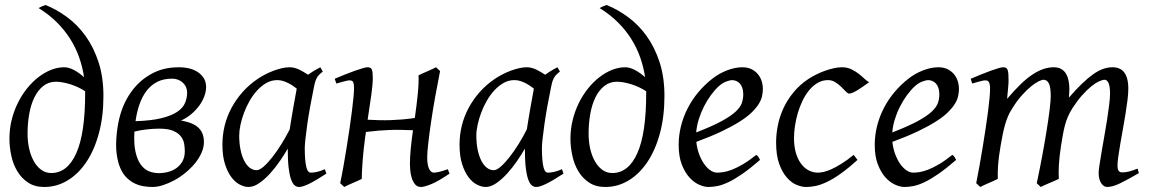

<svg xmlns="http://www.w3.org/2000/svg" viewBox="-20 -725 4589 765"><path d="M184.1 -35.6Q248.5 -35.6 283.9 -114.5Q319.3 -193.4 319.3 -354V-361.3Q306.2 -370.1 291 -377.2Q275.9 -384.3 260.3 -389.2Q244.6 -394 230 -396.7Q215.3 -399.4 203.1 -399.4Q173.8 -399.4 152.3 -382.3Q130.9 -365.2 116.9 -336.7Q103 -308.1 96.4 -270.8Q89.8 -233.4 89.8 -192.4Q89.8 -161.1 96.2 -132.8Q102.5 -104.5 114.7 -82.8Q127 -61 144.5 -48.3Q162.1 -35.6 184.1 -35.6ZM17.6 -172.9Q17.6 -211.4 26.6 -247.6Q35.6 -283.7 51.3 -315.2Q66.9 -346.7 87.9 -372.8Q108.9 -398.9 133.3 -417.7Q157.7 -436.5 183.8 -446.8Q210 -457 235.8 -457Q254.4 -457 275.4 -445.6Q296.4 -434.1 314.9 -417.5Q309.1 -457.5 295.4 -496.3Q281.7 -535.2 259.5 -570.3Q237.3 -605.5 206.1 -636.5Q174.8 -667.5 133.8 -692.9Q140.6 -696.8 147.9 -700Q155.3 -703.1 161.6 -705.1Q206.5 -687 248 -656.2Q289.6 -625.5 321.5 -580.8Q353.5 -536.1 372.8 -476.8Q392.1 -417.5 392.1 -342.3Q392.1 -260.7 374 -193.8Q356 -127 324 -79.3Q292 -31.7 249 -5.9Q206.1 20 156.2 20Q118.2 20 91.8 2.4Q65.4 -15.1 48.8 -43Q32.2 -70.8 24.9 -105.2Q17.6 -139.6 17.6 -172.9Z M665.5 -411.6Q631.3 -411.6 606.2 -398.7Q581.1 -385.7 563.7 -362.8Q546.4 -339.8 535.6 -308.8Q524.9 -277.8 520 -242.2Q583.5 -244.1 623.5 -254.2Q663.6 -264.2 686.3 -279.5Q709 -294.9 717.3 -314.9Q725.6 -335 725.6 -356.4Q725.1 -380.9 707.8 -396.2Q690.4 -411.6 665.5 -411.6ZM611.8 -35.2Q633.8 -35.2 652.8 -40.8Q671.9 -46.4 686 -57.6Q700.2 -68.8 708.3 -85Q716.3 -101.1 716.3 -122.6Q716.3 -135.7 713.9 -151.4Q711.4 -167 701.4 -180.7Q691.4 -194.3 670.9 -203.4Q650.4 -212.4 614.7 -212.4Q603.5 -212.4 590.8 -211.7Q578.1 -210.9 565.2 -209.5Q552.2 -208 539.3 -205.8Q526.4 -203.6 515.6 -200.7Q512.7 -152.3 519.8 -120.4Q526.9 -88.4 540.8 -69.3Q554.7 -50.3 573.2 -42.7Q591.8 -35.2 611.8 -35.2ZM695.8 -457Q711.4 -457 729.5 -453.4Q747.6 -449.7 763.4 -440.7Q779.3 -431.6 790 -416.5Q800.8 -401.4 801.3 -378.9Q801.3 -361.3 794.4 -342.3Q787.6 -323.2 774.7 -305.2Q761.7 -287.1 743.2 -271.2Q724.6 -255.4 701.2 -244.6Q727.1 -240.2 744.6 -232.7Q762.2 -225.1 772.7 -214.1Q783.2 -203.1 787.8 -189.5Q792.5 -175.8 792.5 -159.7Q792.5 -137.7 782.7 -115.7Q772.9 -93.8 756.6 -74Q740.2 -54.2 719.2 -36.9Q698.2 -19.5 675.3 -7.1Q652.3 5.4 629.6 12.7Q606.9 20 587.4 20Q570.8 20 552.5 17.1Q534.2 14.2 516.8 5.9Q499.5 -2.4 484.4 -17.3Q469.2 -32.2 459 -56.2Q448.7 -80.1 444.6 -113.8Q440.4 -147.5 445.3 -193.8Q453.6 -274.4 484.9 -330.6Q516.1 -386.7 564 -418.9Q580.1 -429.7 595.7 -437Q611.3 -444.3 627.2 -448.7Q643.1 -453.1 659.9 -455.1Q676.8 -457 695.8 -457Z M1241.2 -411.1 1240.2 -410.2Q1236.8 -403.3 1234.4 -394Q1231.9 -384.8 1229.5 -371.1Q1222.2 -335.9 1215.6 -299.1Q1209 -262.2 1204.3 -229.5Q1199.7 -196.8 1197 -171.9Q1194.3 -147 1194.3 -136.2Q1194.3 -108.4 1196 -89.4Q1197.8 -70.3 1200.7 -58.8Q1203.6 -47.4 1208 -42.2Q1212.4 -37.1 1218.3 -37.1Q1228 -37.1 1241.5 -39.8Q1254.9 -42.5 1274.4 -50.8L1280.3 -33.2Q1237.8 -5.4 1211.7 7.3Q1185.5 20 1171.4 20Q1162.6 20 1154.5 13.9Q1146.5 7.8 1140.1 -9Q1133.8 -25.9 1130.1 -55.7Q1126.5 -85.4 1126.5 -132.8Q1113.8 -110.4 1095.5 -83.7Q1077.1 -57.1 1056.2 -33.9Q1035.2 -10.7 1012.9 4.6Q990.7 20 970.2 20Q954.1 20 935.8 10.7Q917.5 1.5 902.1 -18.8Q886.7 -39.1 876.5 -71Q866.2 -103 866.2 -148.9Q866.2 -187.5 875.2 -224.4Q884.3 -261.2 902.3 -294.9Q920.4 -328.6 946.5 -358.2Q972.7 -387.7 1007.3 -411.1Q1020.5 -419.9 1036.4 -428.2Q1052.2 -436.5 1069.1 -442.9Q1085.9 -449.2 1102.5 -453.1Q1119.1 -457 1134.3 -457Q1144.5 -457 1154.3 -454.3Q1164.1 -451.7 1173.1 -447.3Q1182.1 -442.9 1190.9 -437.5Q1199.7 -432.1 1207.5 -427.2Q1218.8 -435.5 1231.2 -443.1Q1243.7 -450.7 1256.3 -457L1266.1 -439.9Q1256.3 -432.1 1250.5 -426Q1244.6 -419.9 1240.7 -411.1ZM1134.3 -209.5Q1137.7 -231.9 1141.8 -256.6Q1146 -281.2 1149.9 -303.5Q1153.8 -325.7 1157.2 -343.8Q1160.6 -361.8 1162.1 -371.1V-372.1Q1154.8 -377.9 1146 -383.8Q1137.2 -389.6 1127.4 -394.5Q1117.7 -399.4 1106.9 -402.6Q1096.2 -405.8 1084.5 -405.8Q1062 -405.8 1042.2 -394.8Q1022.5 -383.8 1005.6 -365.7Q988.8 -347.7 975.3 -324.5Q961.9 -301.3 952.6 -276.6Q943.4 -252 938.2 -228Q933.1 -204.1 933.1 -185.1Q933.1 -153.3 938.5 -127.9Q943.8 -102.5 953.1 -84.5Q962.4 -66.4 975.1 -56.6Q987.8 -46.9 1002.4 -46.9Q1014.2 -46.9 1030.8 -61.5Q1047.4 -76.2 1065.7 -99.6Q1084 -123 1102.1 -152.1Q1120.1 -181.2 1134.3 -209.5Z M1613.3 -69.8Q1613.3 -100.6 1616.7 -134.3Q1620.1 -168 1625.5 -206.1Q1601.6 -207 1579.6 -207.5Q1557.6 -208 1535.2 -207.3Q1512.7 -206.5 1489 -204.6Q1465.3 -202.6 1438 -199.2Q1437 -193.4 1436.3 -187.5Q1435.5 -181.6 1434.6 -175.8Q1431.6 -153.8 1429.2 -131.1Q1426.8 -108.4 1425 -86.9Q1423.3 -65.4 1422.4 -46.1Q1421.4 -26.9 1421.4 -12.2Q1415 -8.8 1405.5 -4.6Q1396 -0.5 1386 3.9Q1376 8.3 1366.7 12.5Q1357.4 16.6 1351.6 20L1335.4 4.9Q1342.3 -27.3 1348.9 -64.9Q1355.5 -102.5 1361.6 -140.4Q1367.7 -178.2 1373 -215.1Q1378.4 -252 1382.3 -283Q1386.2 -314 1388.4 -337.4Q1390.6 -360.8 1390.6 -372.1Q1390.6 -383.3 1389.4 -389.9Q1388.2 -396.5 1386 -399.7Q1383.8 -402.8 1380.4 -403.8Q1377 -404.8 1372.6 -404.8Q1368.2 -404.8 1359.6 -402.8Q1351.1 -400.9 1342.3 -398.4Q1332 -395.5 1320.3 -392.1L1313.5 -411.1Q1334 -419.9 1354.7 -428.2Q1375.5 -436.5 1393.6 -442.9Q1411.6 -449.2 1425 -453.1Q1438.5 -457 1444.3 -457Q1458 -457 1461.7 -447.5Q1465.3 -438 1465.3 -415Q1465.3 -388.7 1459.5 -347.2Q1453.6 -305.7 1444.8 -248Q1469.7 -246.6 1491.9 -246.1Q1514.2 -245.6 1536.4 -246.3Q1558.6 -247.1 1582 -249Q1605.5 -251 1632.8 -254.9Q1636.2 -278.8 1639.4 -304.4Q1642.6 -330.1 1644.8 -353Q1647 -376 1647.7 -394.8Q1648.4 -413.6 1647.5 -424.8Q1653.8 -428.2 1663.3 -432.4Q1672.9 -436.5 1682.9 -440.9Q1692.9 -445.3 1702.1 -449.5Q1711.4 -453.6 1717.3 -457L1733.4 -441.9Q1723.1 -390.1 1713.6 -337.2Q1704.1 -284.2 1697.3 -237.3Q1690.4 -190.4 1686.3 -153.6Q1682.1 -116.7 1682.1 -97.7Q1682.1 -80.1 1684.6 -68.4Q1687 -56.6 1690.9 -49.8Q1694.8 -43 1699.5 -40Q1704.1 -37.1 1708 -37.1Q1716.3 -37.1 1730 -40.3Q1743.7 -43.5 1764.2 -50.8L1771 -33.2Q1725.1 -2 1697.5 9Q1669.9 20 1657.7 20Q1642.1 20 1633.3 8.8Q1624.5 -2.4 1620.1 -17.3Q1615.7 -32.2 1614.5 -47.4Q1613.3 -62.5 1613.3 -69.8Z M2186 -411.1 2185.1 -410.2Q2181.6 -403.3 2179.2 -394Q2176.8 -384.8 2174.3 -371.1Q2167 -335.9 2160.4 -299.1Q2153.8 -262.2 2149.2 -229.5Q2144.5 -196.8 2141.8 -171.9Q2139.2 -147 2139.2 -136.2Q2139.2 -108.4 2140.9 -89.4Q2142.6 -70.3 2145.5 -58.8Q2148.4 -47.4 2152.8 -42.2Q2157.2 -37.1 2163.1 -37.1Q2172.9 -37.1 2186.3 -39.8Q2199.7 -42.5 2219.2 -50.8L2225.1 -33.2Q2182.6 -5.4 2156.5 7.3Q2130.4 20 2116.2 20Q2107.4 20 2099.4 13.9Q2091.3 7.8 2085 -9Q2078.6 -25.9 2075 -55.7Q2071.3 -85.4 2071.3 -132.8Q2058.6 -110.4 2040.3 -83.7Q2022 -57.1 2001 -33.9Q1980 -10.7 1957.8 4.6Q1935.5 20 1915 20Q1898.9 20 1880.6 10.7Q1862.3 1.5 1846.9 -18.8Q1831.5 -39.1 1821.3 -71Q1811 -103 1811 -148.9Q1811 -187.5 1820.1 -224.4Q1829.1 -261.2 1847.2 -294.9Q1865.2 -328.6 1891.4 -358.2Q1917.5 -387.7 1952.1 -411.1Q1965.3 -419.9 1981.2 -428.2Q1997.1 -436.5 2013.9 -442.9Q2030.8 -449.2 2047.4 -453.1Q2064 -457 2079.1 -457Q2089.4 -457 2099.1 -454.3Q2108.9 -451.7 2117.9 -447.3Q2127 -442.9 2135.7 -437.5Q2144.5 -432.1 2152.3 -427.2Q2163.6 -435.5 2176 -443.1Q2188.5 -450.7 2201.2 -457L2210.9 -439.9Q2201.2 -432.1 2195.3 -426Q2189.5 -419.9 2185.5 -411.1ZM2079.1 -209.5Q2082.5 -231.9 2086.7 -256.6Q2090.8 -281.2 2094.7 -303.5Q2098.6 -325.7 2102.1 -343.8Q2105.5 -361.8 2106.9 -371.1V-372.1Q2099.6 -377.9 2090.8 -383.8Q2082 -389.6 2072.3 -394.5Q2062.5 -399.4 2051.8 -402.6Q2041 -405.8 2029.3 -405.8Q2006.8 -405.8 1987.1 -394.8Q1967.3 -383.8 1950.4 -365.7Q1933.6 -347.7 1920.2 -324.5Q1906.7 -301.3 1897.5 -276.6Q1888.2 -252 1883.1 -228Q1877.9 -204.1 1877.9 -185.1Q1877.9 -153.3 1883.3 -127.9Q1888.7 -102.5 1897.9 -84.5Q1907.2 -66.4 1919.9 -56.6Q1932.6 -46.9 1947.3 -46.9Q1959 -46.9 1975.6 -61.5Q1992.2 -76.2 2010.5 -99.6Q2028.8 -123 2046.9 -152.1Q2064.9 -181.2 2079.1 -209.5Z M2419.4 -35.6Q2483.9 -35.6 2519.3 -114.5Q2554.7 -193.4 2554.7 -354V-361.3Q2541.5 -370.1 2526.4 -377.2Q2511.2 -384.3 2495.6 -389.2Q2480 -394 2465.3 -396.7Q2450.7 -399.4 2438.5 -399.4Q2409.2 -399.4 2387.7 -382.3Q2366.2 -365.2 2352.3 -336.7Q2338.4 -308.1 2331.8 -270.8Q2325.2 -233.4 2325.2 -192.4Q2325.2 -161.1 2331.5 -132.8Q2337.9 -104.5 2350.1 -82.8Q2362.3 -61 2379.9 -48.3Q2397.5 -35.6 2419.4 -35.6ZM2252.9 -172.9Q2252.9 -211.4 2262 -247.6Q2271 -283.7 2286.6 -315.2Q2302.2 -346.7 2323.2 -372.8Q2344.2 -398.9 2368.7 -417.7Q2393.1 -436.5 2419.2 -446.8Q2445.3 -457 2471.2 -457Q2489.7 -457 2510.7 -445.6Q2531.7 -434.1 2550.3 -417.5Q2544.4 -457.5 2530.8 -496.3Q2517.1 -535.2 2494.9 -570.3Q2472.7 -605.5 2441.4 -636.5Q2410.2 -667.5 2369.1 -692.9Q2376 -696.8 2383.3 -700Q2390.6 -703.1 2397 -705.1Q2441.9 -687 2483.4 -656.2Q2524.9 -625.5 2556.9 -580.8Q2588.9 -536.1 2608.2 -476.8Q2627.4 -417.5 2627.4 -342.3Q2627.4 -260.7 2609.4 -193.8Q2591.3 -127 2559.3 -79.3Q2527.3 -31.7 2484.4 -5.9Q2441.4 20 2391.6 20Q2353.5 20 2327.1 2.4Q2300.8 -15.1 2284.2 -43Q2267.6 -70.8 2260.3 -105.2Q2252.9 -139.6 2252.9 -172.9Z M2844.2 -381.8Q2828.1 -367.2 2812.7 -346.2Q2797.4 -325.2 2784.9 -300.8Q2772.5 -276.4 2764.2 -249.8Q2755.9 -223.1 2753.9 -197.3Q2817.9 -222.2 2855.2 -242.4Q2892.6 -262.7 2911.6 -280.8Q2930.7 -298.8 2936 -315.4Q2941.4 -332 2941.4 -349.1Q2941.4 -364.3 2937.5 -375.2Q2933.6 -386.2 2927.2 -392.8Q2920.9 -399.4 2912.8 -402.6Q2904.8 -405.8 2896.5 -405.8Q2888.7 -405.8 2873.5 -400.1Q2858.4 -394.5 2844.2 -381.8ZM3019.5 -371.1Q3019.5 -357.4 3016.4 -342.3Q3013.2 -327.1 3003.2 -311Q2993.2 -294.9 2975.3 -277.3Q2957.5 -259.8 2928 -241Q2898.4 -222.2 2856 -201.9Q2813.5 -181.6 2754.4 -159.7Q2757.3 -132.3 2765.9 -109.9Q2774.4 -87.4 2785.9 -71.3Q2797.4 -55.2 2810.8 -46.1Q2824.2 -37.1 2837.4 -37.1Q2847.7 -37.1 2862.3 -39.3Q2877 -41.5 2896.2 -48.8Q2915.5 -56.2 2939.7 -70.3Q2963.9 -84.5 2993.2 -107.9Q2998.5 -105 3002.7 -98.4Q3006.8 -91.8 3008.3 -87.9Q2968.3 -53.2 2937.5 -32Q2906.7 -10.7 2882.6 0.7Q2858.4 12.2 2839.1 16.1Q2819.8 20 2802.2 20Q2786.1 20 2765.6 11Q2745.1 2 2727.1 -17.8Q2709 -37.6 2696.5 -69.6Q2684.1 -101.6 2684.1 -147.9Q2684.1 -186 2693.4 -222.9Q2702.6 -259.8 2720 -293.7Q2737.3 -327.6 2762.7 -357.9Q2788.1 -388.2 2820.3 -413.1Q2831.5 -421.9 2845.7 -429.9Q2859.9 -438 2875.2 -444.1Q2890.6 -450.2 2906.5 -453.6Q2922.4 -457 2937.5 -457Q2958.5 -457 2973.9 -449.5Q2989.3 -441.9 2999.5 -429.7Q3009.8 -417.5 3014.6 -402.1Q3019.5 -386.7 3019.5 -371.1Z M3443.4 -397.9Q3433.1 -390.6 3421.6 -382.3Q3410.2 -374 3399.4 -367.4Q3388.7 -360.8 3379.2 -356.4Q3369.6 -352.1 3363.3 -352.1Q3357.9 -352.1 3350.1 -360.4Q3342.3 -368.7 3331.8 -378.9Q3321.3 -389.2 3308.1 -397.5Q3294.9 -405.8 3279.3 -405.8Q3256.8 -405.8 3238.3 -395Q3219.7 -384.3 3204.6 -366.2Q3189.5 -348.1 3178 -324.5Q3166.5 -300.8 3158.9 -275.1Q3151.4 -249.5 3147.5 -223.6Q3143.6 -197.8 3143.6 -174.8Q3143.6 -143.1 3150.6 -117.7Q3157.7 -92.3 3170.4 -74.5Q3183.1 -56.6 3200.7 -46.9Q3218.3 -37.1 3239.3 -37.1Q3248 -37.1 3261.7 -40Q3275.4 -43 3293.2 -51Q3311 -59.1 3333 -72.8Q3355 -86.4 3381.3 -107.9Q3385.3 -102.5 3389.6 -97.2Q3394 -91.8 3396.5 -87.9Q3358.4 -53.2 3328.1 -32Q3297.9 -10.7 3273.2 0.7Q3248.5 12.2 3228.8 16.1Q3209 20 3191.4 20Q3174.8 20 3154.3 11.7Q3133.8 3.4 3115.5 -17.1Q3097.2 -37.6 3084.7 -71.8Q3072.3 -106 3072.3 -157.2Q3072.3 -189.9 3079.1 -224.9Q3085.9 -259.8 3101.3 -293.2Q3116.7 -326.7 3141.4 -356.9Q3166 -387.2 3202.1 -411.1Q3215.8 -419.9 3232.4 -428.2Q3249 -436.5 3266.8 -442.9Q3284.7 -449.2 3302 -453.1Q3319.3 -457 3334.5 -457Q3356 -457 3372.8 -448.7Q3389.6 -440.4 3402.8 -429.9Q3416 -419.4 3426 -409.9Q3436 -400.4 3443.4 -397.9Z M3625.5 -381.8Q3609.4 -367.2 3594 -346.2Q3578.6 -325.2 3566.2 -300.8Q3553.7 -276.4 3545.4 -249.8Q3537.1 -223.1 3535.2 -197.3Q3599.1 -222.2 3636.5 -242.4Q3673.8 -262.7 3692.9 -280.8Q3711.9 -298.8 3717.3 -315.4Q3722.7 -332 3722.7 -349.1Q3722.7 -364.3 3718.8 -375.2Q3714.8 -386.2 3708.5 -392.8Q3702.1 -399.4 3694.1 -402.6Q3686 -405.8 3677.7 -405.8Q3669.9 -405.8 3654.8 -400.1Q3639.6 -394.5 3625.5 -381.8ZM3800.8 -371.1Q3800.8 -357.4 3797.6 -342.3Q3794.4 -327.1 3784.4 -311Q3774.4 -294.9 3756.6 -277.3Q3738.8 -259.8 3709.2 -241Q3679.7 -222.2 3637.2 -201.9Q3594.7 -181.6 3535.6 -159.7Q3538.6 -132.3 3547.1 -109.9Q3555.7 -87.4 3567.1 -71.3Q3578.6 -55.2 3592 -46.1Q3605.5 -37.1 3618.7 -37.1Q3628.9 -37.1 3643.6 -39.3Q3658.2 -41.5 3677.5 -48.8Q3696.8 -56.2 3720.9 -70.3Q3745.1 -84.5 3774.4 -107.9Q3779.8 -105 3783.9 -98.4Q3788.1 -91.8 3789.6 -87.9Q3749.5 -53.2 3718.8 -32Q3688 -10.7 3663.8 0.7Q3639.6 12.2 3620.4 16.1Q3601.1 20 3583.5 20Q3567.4 20 3546.9 11Q3526.4 2 3508.3 -17.8Q3490.2 -37.6 3477.8 -69.6Q3465.3 -101.6 3465.3 -147.9Q3465.3 -186 3474.6 -222.9Q3483.9 -259.8 3501.2 -293.7Q3518.6 -327.6 3543.9 -357.9Q3569.3 -388.2 3601.6 -413.1Q3612.8 -421.9 3627 -429.9Q3641.1 -438 3656.5 -444.1Q3671.9 -450.2 3687.7 -453.6Q3703.6 -457 3718.8 -457Q3739.7 -457 3755.1 -449.5Q3770.5 -441.9 3780.8 -429.7Q3791 -417.5 3795.9 -402.1Q3800.8 -386.7 3800.8 -371.1Z M4517.6 -35.2Q4472.2 -8.8 4442.4 5.6Q4412.6 20 4391.6 20Q4377.4 20 4367.4 4.6Q4357.4 -10.7 4357.4 -37.1Q4357.4 -45.9 4360.8 -67.9Q4364.3 -89.8 4369.1 -119.4Q4374 -148.9 4380.1 -182.6Q4386.2 -216.3 4391.1 -248.3Q4396 -280.3 4399.4 -307.6Q4402.8 -335 4402.8 -351.1Q4402.8 -381.3 4396.7 -394.3Q4390.6 -407.2 4381.8 -407.2Q4372.6 -407.2 4358.4 -400.6Q4344.2 -394 4327.1 -380.1Q4310.1 -366.2 4290.8 -344.5Q4271.5 -322.8 4252.4 -293Q4241.7 -275.9 4234.6 -259.3Q4227.5 -242.7 4222.9 -224.9Q4218.3 -207 4214.8 -187.3Q4211.4 -167.5 4207.5 -144Q4200.7 -99.6 4199 -67.9Q4197.3 -36.1 4198.7 -12.2Q4191.9 -8.8 4182.1 -4.6Q4172.4 -0.5 4162.1 3.9Q4151.9 8.3 4142.3 12.5Q4132.8 16.6 4126.5 20L4110.8 4.9Q4121.6 -44.9 4131.6 -98.6Q4141.6 -152.3 4149.4 -200.4Q4157.2 -248.5 4161.9 -286.1Q4166.5 -323.7 4166.5 -341.8Q4166.5 -378.9 4158.9 -393.1Q4151.4 -407.2 4137.7 -407.2Q4131.3 -407.2 4118.2 -400.9Q4105 -394.5 4087.9 -380.6Q4070.8 -366.7 4051.5 -345.2Q4032.2 -323.7 4013.7 -293.9Q4003.4 -278.3 3996.3 -261.7Q3989.3 -245.1 3984.1 -226.8Q3979 -208.5 3974.9 -188Q3970.7 -167.5 3966.8 -144Q3959 -99.6 3956.8 -67.6Q3954.6 -35.6 3955.6 -12.2Q3949.2 -8.8 3939.7 -4.6Q3930.2 -0.5 3920.2 3.9Q3910.2 8.3 3900.9 12.5Q3891.6 16.6 3885.7 20L3869.6 4.9Q3876.5 -29.3 3883.1 -66.7Q3889.6 -104 3895.8 -141.1Q3901.9 -178.2 3907.2 -213.6Q3912.6 -249 3916.5 -279.3Q3920.4 -309.6 3922.6 -333.3Q3924.8 -356.9 3924.8 -371.1Q3924.8 -382.3 3923.3 -388.9Q3921.9 -395.5 3919.2 -399.2Q3916.5 -402.8 3913.1 -403.8Q3909.7 -404.8 3905.8 -404.8Q3900.9 -404.8 3892.3 -402.8Q3883.8 -400.9 3875 -398.4Q3864.7 -395.5 3853.5 -392.1L3847.7 -411.1Q3868.2 -419.9 3888.7 -428.2Q3909.2 -436.5 3926.8 -442.9Q3944.3 -449.2 3957.5 -453.1Q3970.7 -457 3976.6 -457Q3983.9 -457 3988.3 -454.6Q3992.7 -452.1 3994.9 -446Q3997.1 -439.9 3997.8 -429Q3998.5 -418 3998.5 -400.9Q3998.5 -395.5 3997.8 -387.5Q3997.1 -379.4 3996.3 -369.9Q3995.6 -360.4 3994.4 -350.1Q3993.2 -339.8 3992.7 -331.1Q4021.5 -365.2 4046.6 -389.4Q4071.8 -413.6 4094.5 -428.5Q4117.2 -443.4 4137.9 -450.2Q4158.7 -457 4178.7 -457Q4196.8 -457 4209 -449.7Q4221.2 -442.4 4228 -430.2Q4234.9 -418 4237.8 -402.6Q4240.7 -387.2 4240.7 -371.1Q4240.7 -361.8 4240.2 -354.2Q4239.7 -346.7 4238.8 -335.9Q4267.1 -368.7 4291 -391.6Q4314.9 -414.6 4335.7 -429.2Q4356.4 -443.8 4375.2 -450.4Q4394 -457 4412.6 -457Q4426.8 -457 4438.5 -452.4Q4450.2 -447.8 4458.5 -437.5Q4466.8 -427.2 4471.2 -410.9Q4475.6 -394.5 4475.6 -371.1Q4475.6 -352.5 4472.4 -326.4Q4469.2 -300.3 4464.4 -271Q4459.5 -241.7 4454.1 -210.9Q4448.7 -180.2 4443.8 -152.6Q4439 -125 4435.8 -102.3Q4432.6 -79.6 4432.6 -65.9Q4432.6 -49.3 4437.5 -43.7Q4442.4 -38.1 4450.7 -38.1Q4464.8 -38.1 4478.8 -41.7Q4492.7 -45.4 4512.7 -53.2Z"/></svg>

Font: Gentium Plus
Style: Italic
Weight: 400
Italic angle: -8°
Designer: J. Victor Gaultney, Annie Olsen, Iska Routamaa
Foundry: SIL International
Version: Version 1.510